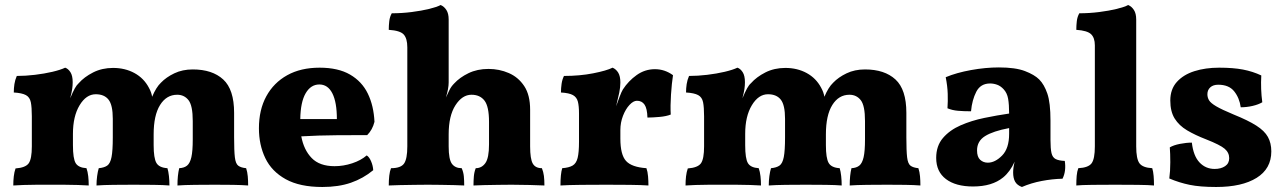

<svg xmlns="http://www.w3.org/2000/svg" viewBox="-20 -737 5124 766"><path d="M33 3Q33 -16 35 -33.5Q37 -51 42 -65Q82 -68 94.5 -85.5Q107 -103 107 -153V-273Q107 -309 103 -329Q99 -349 83.5 -357.5Q68 -366 35 -368Q35 -385 37.5 -401.5Q40 -418 47 -434Q82 -434 119.5 -438.5Q157 -443 189 -450.5Q221 -458 240 -467Q252 -463 261 -449Q270 -435 270 -409Q270 -396 268 -382Q266 -368 260 -345Q271 -371 278.5 -384.5Q286 -398 294 -405Q316 -430 351.5 -448Q387 -466 431 -466Q479 -466 516.5 -445.5Q554 -425 574 -387Q584 -369 587 -351Q603 -389 622 -407Q643 -429 675.5 -444.5Q708 -460 749 -460Q827 -460 870.5 -420Q914 -380 914 -287V-189Q914 -135 917 -109.5Q920 -84 930.5 -76Q941 -68 962 -66Q967 -51 968.5 -33.5Q970 -16 970 3Q944 1 909.5 0.5Q875 0 838 0Q802 0 758 0.5Q714 1 688 3Q688 -38 695 -66Q715 -67 726.5 -76.5Q738 -86 743.5 -110Q749 -134 749 -181V-254Q749 -316 732 -337.5Q715 -359 687 -359Q644 -359 618.5 -318Q593 -277 593 -201V-158Q593 -106 604 -87Q615 -68 648 -66Q652 -53 654 -34.5Q656 -16 656 3Q633 1 592.5 0.5Q552 0 513 0Q473 0 432.5 0.5Q392 1 365 3Q365 -16 367.5 -34.5Q370 -53 374 -66Q396 -68 408 -76.5Q420 -85 425 -110.5Q430 -136 430 -189V-263Q430 -318 413 -339.5Q396 -361 362 -361Q324 -361 297.5 -317Q271 -273 271 -203V-158Q271 -104 282 -86Q293 -68 325 -66Q330 -52 332 -34Q334 -16 334 3Q318 2 290.5 1Q263 0 233.5 0Q204 0 181 0Q157 0 128.5 0Q100 0 74 1Q48 2 33 3Z M1266 9Q1176 9 1120 -22Q1064 -53 1038.5 -106Q1013 -159 1013 -225Q1013 -299 1042.5 -353Q1072 -407 1126 -437Q1180 -467 1255 -467Q1329 -467 1376.5 -439.5Q1424 -412 1447.5 -363.5Q1471 -315 1474 -251Q1466 -219 1445 -198Q1395 -198 1323 -197.5Q1251 -197 1182 -193Q1192 -139 1223.5 -106.5Q1255 -74 1315 -74Q1350 -74 1385 -85.5Q1420 -97 1443 -117Q1453 -111 1460.5 -93.5Q1468 -76 1469 -58Q1429 -25 1380 -8Q1331 9 1266 9ZM1254 -400Q1220 -400 1199.5 -365Q1179 -330 1178 -262H1324Q1324 -329 1306 -364.5Q1288 -400 1254 -400Z M1605 -548Q1605 -583 1591 -599Q1577 -615 1531 -618Q1531 -635 1533 -652.5Q1535 -670 1543 -684Q1583 -684 1622.5 -689Q1662 -694 1692.5 -701.5Q1723 -709 1738 -717Q1752 -711 1761 -697Q1770 -683 1770 -659V-408Q1770 -384 1759 -348Q1766 -363 1773 -377.5Q1780 -392 1792 -404Q1814 -428 1849 -445Q1884 -462 1929 -462Q1972 -462 2010 -445.5Q2048 -429 2071.5 -393.5Q2095 -358 2095 -299V-153Q2095 -103 2105.5 -84.5Q2116 -66 2142 -66Q2148 -51 2150 -35Q2152 -19 2152 3Q2130 2 2092.5 1Q2055 0 2021 0Q1998 0 1968 0.5Q1938 1 1911 1.5Q1884 2 1869 3Q1869 -16 1870.5 -33.5Q1872 -51 1878 -66Q1902 -66 1916.5 -86.5Q1931 -107 1931 -161V-251Q1931 -312 1913 -335.5Q1895 -359 1861 -359Q1824 -359 1797 -317Q1770 -275 1770 -201V-153Q1770 -101 1783 -83.5Q1796 -66 1822 -66Q1829 -50 1830.5 -33.5Q1832 -17 1832 3Q1817 2 1792 1.5Q1767 1 1739 0.5Q1711 0 1687 0Q1664 0 1633 0.5Q1602 1 1574 1.5Q1546 2 1531 3Q1531 -18 1533 -36Q1535 -54 1540 -66Q1579 -66 1592 -84.5Q1605 -103 1605 -153Z M2455 -184Q2455 -120 2477.5 -95Q2500 -70 2559 -66Q2564 -52 2565.5 -33Q2567 -14 2567 3Q2539 1 2492 0.5Q2445 0 2400 0Q2351 0 2299 0.5Q2247 1 2216 3Q2216 -43 2223 -66Q2250 -68 2264.5 -76.5Q2279 -85 2284.5 -107Q2290 -129 2290 -172V-284Q2290 -314 2285.5 -331.5Q2281 -349 2266 -357.5Q2251 -366 2218 -368Q2218 -385 2220.5 -402.5Q2223 -420 2230 -434Q2293 -434 2346.5 -444.5Q2400 -455 2424 -467Q2438 -461 2446.5 -447Q2455 -433 2455 -408Q2455 -389 2450.5 -367Q2446 -345 2438 -313Q2445 -332 2452 -351Q2459 -370 2465 -380Q2487 -414 2520 -437.5Q2553 -461 2593 -461Q2632 -461 2665 -437Q2660 -405 2657 -359.5Q2654 -314 2656 -280Q2639 -273 2611 -270.5Q2583 -268 2563 -268Q2562 -304 2551.5 -319.5Q2541 -335 2521 -335Q2507 -335 2491.5 -318.5Q2476 -302 2465.5 -275Q2455 -248 2455 -218Z M2715 3Q2715 -16 2717 -33.5Q2719 -51 2724 -65Q2764 -68 2776.5 -85.5Q2789 -103 2789 -153V-273Q2789 -309 2785 -329Q2781 -349 2765.5 -357.5Q2750 -366 2717 -368Q2717 -385 2719.5 -401.5Q2722 -418 2729 -434Q2764 -434 2801.5 -438.5Q2839 -443 2871 -450.5Q2903 -458 2922 -467Q2934 -463 2943 -449Q2952 -435 2952 -409Q2952 -396 2950 -382Q2948 -368 2942 -345Q2953 -371 2960.5 -384.5Q2968 -398 2976 -405Q2998 -430 3033.5 -448Q3069 -466 3113 -466Q3161 -466 3198.5 -445.5Q3236 -425 3256 -387Q3266 -369 3269 -351Q3285 -389 3304 -407Q3325 -429 3357.5 -444.5Q3390 -460 3431 -460Q3509 -460 3552.5 -420Q3596 -380 3596 -287V-189Q3596 -135 3599 -109.5Q3602 -84 3612.5 -76Q3623 -68 3644 -66Q3649 -51 3650.5 -33.5Q3652 -16 3652 3Q3626 1 3591.5 0.5Q3557 0 3520 0Q3484 0 3440 0.5Q3396 1 3370 3Q3370 -38 3377 -66Q3397 -67 3408.5 -76.5Q3420 -86 3425.5 -110Q3431 -134 3431 -181V-254Q3431 -316 3414 -337.5Q3397 -359 3369 -359Q3326 -359 3300.5 -318Q3275 -277 3275 -201V-158Q3275 -106 3286 -87Q3297 -68 3330 -66Q3334 -53 3336 -34.5Q3338 -16 3338 3Q3315 1 3274.5 0.5Q3234 0 3195 0Q3155 0 3114.5 0.5Q3074 1 3047 3Q3047 -16 3049.5 -34.5Q3052 -53 3056 -66Q3078 -68 3090 -76.5Q3102 -85 3107 -110.5Q3112 -136 3112 -189V-263Q3112 -318 3095 -339.5Q3078 -361 3044 -361Q3006 -361 2979.5 -317Q2953 -273 2953 -203V-158Q2953 -104 2964 -86Q2975 -68 3007 -66Q3012 -52 3014 -34Q3016 -16 3016 3Q3000 2 2972.5 1Q2945 0 2915.5 0Q2886 0 2863 0Q2839 0 2810.5 0Q2782 0 2756 1Q2730 2 2715 3Z M4057 9Q4038 2 4030 -12Q4022 -26 4022 -49Q4022 -68 4028 -92Q4010 -52 3982 -29Q3938 7 3862 7Q3793 7 3754 -22.5Q3715 -52 3715 -107Q3715 -155 3742 -186.5Q3769 -218 3812.5 -237Q3856 -256 3907 -266.5Q3958 -277 4006 -284Q4006 -320 4002 -343Q3998 -366 3984 -381Q3972 -394 3958 -399Q3944 -404 3930 -404Q3892 -404 3875 -371Q3858 -338 3854 -293Q3825 -293 3802 -295Q3779 -297 3760 -305Q3762 -332 3761 -363Q3760 -394 3753 -429Q3796 -447 3854 -457.5Q3912 -468 3965 -468Q4031 -468 4069 -453.5Q4107 -439 4126 -420Q4146 -400 4158.5 -363.5Q4171 -327 4171 -256V-179Q4171 -144 4175 -126.5Q4179 -109 4191.5 -102.5Q4204 -96 4228 -95Q4231 -76 4229 -58Q4227 -40 4219 -24Q4178 -23 4136 -15Q4094 -7 4057 9ZM3921 -88Q3950 -88 3978 -116.5Q4006 -145 4006 -203V-226Q3942 -214 3910 -194Q3878 -174 3878 -137Q3878 -111 3890.5 -99.5Q3903 -88 3921 -88Z M4274 3Q4274 -18 4275.5 -35.5Q4277 -53 4282 -66Q4322 -68 4335 -85.5Q4348 -103 4348 -153V-556Q4348 -586 4333 -600.5Q4318 -615 4274 -618Q4274 -635 4276 -652.5Q4278 -670 4286 -684Q4326 -684 4365.5 -689Q4405 -694 4435.5 -701.5Q4466 -709 4481 -717Q4495 -711 4504 -697Q4513 -683 4513 -659V-153Q4513 -103 4526 -85.5Q4539 -68 4577 -66Q4581 -53 4582.5 -35Q4584 -17 4584 3Q4563 1 4519 0.5Q4475 0 4429 0Q4383 0 4338.5 0.5Q4294 1 4274 3Z M5012 -436Q5009 -381 5016 -329Q5001 -320 4977.5 -314.5Q4954 -309 4930 -309Q4925 -346 4904 -372.5Q4883 -399 4840 -399Q4820 -399 4808.5 -388.5Q4797 -378 4797 -361Q4797 -348 4803.5 -337Q4810 -326 4832 -313Q4854 -300 4902 -280Q4959 -257 4992 -236Q5025 -215 5038.5 -190.5Q5052 -166 5052 -133Q5052 -64 4993.5 -27.5Q4935 9 4832 9Q4768 9 4726.5 0.5Q4685 -8 4645 -25Q4649 -54 4649 -89.5Q4649 -125 4647 -149Q4662 -158 4687.5 -163Q4713 -168 4735 -168Q4741 -115 4765.5 -89Q4790 -63 4826 -63Q4851 -63 4867.5 -74Q4884 -85 4884 -106Q4884 -128 4866 -143.5Q4848 -159 4792 -181Q4748 -198 4716 -217Q4684 -236 4666.5 -264Q4649 -292 4649 -336Q4649 -381 4675 -410Q4701 -439 4745 -453Q4789 -467 4844 -467Q4900 -467 4939 -459.5Q4978 -452 5012 -436Z"/></svg>

Font: Vollkorn ExtraBold
Style: Regular
Weight: 800
Designer: Friedrich Althausen
Foundry: Friedrich Althausen
Version: Version 5.000; ttfautohint (v1.8.3)